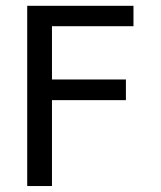

<svg xmlns="http://www.w3.org/2000/svg" viewBox="-20 -624 540 644"><path d="M71.3 -604.5H427.7V-536.1H154.3V-357.4H402.3V-288.1H154.3V0H71.3Z"/></svg>

Font: BabelStone Irk Bitig Colour
Style: Regular
Weight: 400
Designer: Andrew West
Foundry: BabelStone
Version: Version 1.03 June 7, 2023